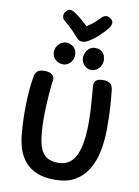

<svg xmlns="http://www.w3.org/2000/svg" viewBox="-126 -1324 1020 1413"><g transform="rotate(10 384.0 -618.0)"><path d="M101 -717Q106 -741 122 -754.5Q138 -768 174 -768Q211 -768 230.5 -752Q250 -736 246 -709Q243 -696 240 -665.5Q237 -635 234 -595Q231 -555 229 -512.5Q227 -470 227 -433Q227 -320 240.5 -251Q254 -182 289 -150.5Q324 -119 388 -119Q425 -119 456 -134Q487 -149 510 -186Q533 -223 546 -287.5Q559 -352 559 -451Q559 -527 553 -594.5Q547 -662 543 -723Q541 -747 556.5 -761.5Q572 -776 607 -776Q639 -777 655 -767Q671 -757 677.5 -741Q684 -725 685 -706Q688 -677 690.5 -649Q693 -621 695 -589.5Q697 -558 698 -518.5Q699 -479 699 -427Q699 -338 683 -259.5Q667 -181 630.5 -120.5Q594 -60 534 -26Q474 8 385 8Q306 8 251 -14.5Q196 -37 161 -78.5Q126 -120 108.5 -176Q91 -232 87 -299Q83 -338 81.5 -390Q80 -442 81 -499.5Q82 -557 87 -613.5Q92 -670 101 -717ZM298 -839Q266 -839 241 -860Q216 -881 216 -915Q216 -941 228 -960.5Q240 -980 258.5 -990.5Q277 -1001 296 -1001Q325 -1001 349.5 -980.5Q374 -960 374 -921Q374 -899 363.5 -880Q353 -861 335.5 -850Q318 -839 298 -839ZM509 -834Q480 -834 457 -857Q434 -880 434 -912Q434 -932 443 -952Q452 -972 469.5 -985.5Q487 -999 510 -999Q544 -999 561 -984Q578 -969 583.5 -950.5Q589 -932 589 -919Q589 -897 578 -877.5Q567 -858 548.5 -846Q530 -834 509 -834ZM514 -1224Q527 -1238 544.5 -1243Q562 -1248 582 -1233Q601 -1220 602 -1204Q603 -1188 593 -1171Q579 -1150 557 -1127.5Q535 -1105 513 -1085.5Q491 -1066 474 -1055Q456 -1043 441 -1035.5Q426 -1028 409 -1028Q391 -1028 379.5 -1036.5Q368 -1045 357 -1057Q337 -1081 311 -1107Q285 -1133 251 -1160Q238 -1172 237.5 -1191.5Q237 -1211 252 -1227Q267 -1244 282.5 -1243Q298 -1242 315 -1231Q340 -1215 369 -1190.5Q398 -1166 420 -1145Q436 -1155 452.5 -1167.5Q469 -1180 484.5 -1194.5Q500 -1209 514 -1224Z"/></g></svg>

Font: Playpen Sans SemiBold
Style: Regular
Weight: 600
Designer: Laura Meseguer, Veronika Burian, José Scaglione
Foundry: TypeTogether
Version: Version 1.001